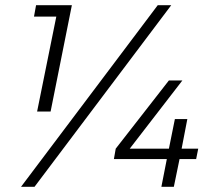

<svg xmlns="http://www.w3.org/2000/svg" viewBox="-20 -720 842 740"><path d="M119 -700H257L175 -290H123L197 -656H111ZM744 -147 736 -107H672L650 0H602L623 -107H419L426 -147L631 -410H683L480 -147H631L654 -261H702L680 -147ZM113 0H61L588 -700H640Z"/></svg>

Font: TypoPRO Montserrat Alternates
Style: Italic
Weight: 300
Italic angle: -11.3°
Designer: Julieta Ulanovsky
Foundry: Julieta Ulanovsky
Version: Version 6.001